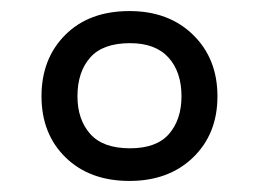

<svg xmlns="http://www.w3.org/2000/svg" viewBox="-20 -744 468 347"><path d="M214 -417Q142 -417 98.5 -459.5Q55 -502 55 -570Q55 -638 98 -681Q141 -724 214 -724Q285 -724 329 -681Q373 -638 373 -570Q373 -502 329 -459.5Q285 -417 214 -417ZM215 -476Q263 -476 285.5 -502Q308 -528 308 -570Q308 -614 284.5 -640Q261 -666 215 -666Q166 -666 143 -640Q120 -614 120 -570Q120 -528 143 -502Q166 -476 215 -476Z"/></svg>

Font: Noto Sans Glagolitic
Style: Regular
Weight: 400
Designer: Monotype Design Team
Foundry: Monotype Imaging Inc.
Version: Version 2.004; ttfautohint (v1.8.4.7-5d5b)